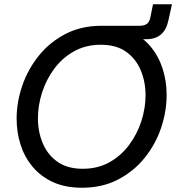

<svg xmlns="http://www.w3.org/2000/svg" viewBox="-20 -871 827 901"><path d="M365 10Q286 10 228.5 -16.5Q171 -43 133 -88.5Q95 -134 76.5 -192Q58 -250 58 -314Q58 -392 84.5 -469Q111 -546 162 -609.5Q213 -673 287 -711.5Q361 -750 456 -750Q535 -750 592.5 -723.5Q650 -697 687.5 -651.5Q725 -606 743.5 -547.5Q762 -489 762 -426Q762 -348 736 -271Q710 -194 659 -130.5Q608 -67 534 -28.5Q460 10 365 10ZM368 -79Q439 -79 493.5 -109.5Q548 -140 586 -191Q624 -242 643.5 -303Q663 -364 663 -424Q663 -487 640.5 -541Q618 -595 572 -628Q526 -661 453 -661Q383 -661 328 -630.5Q273 -600 235 -549Q197 -498 177.5 -437Q158 -376 158 -316Q158 -253 180.5 -199Q203 -145 249.5 -112Q296 -79 368 -79ZM698 -851H787L770 -774Q761 -732 735.5 -709.5Q710 -687 666 -687H445L458 -750H634Q658 -750 670 -759.5Q682 -769 686 -791Z"/></svg>

Font: Be Vietnam Pro Variable Thin
Style: Italic
Weight: 100
Italic angle: -12°
Designer: Lam Bao, Tony Le, Vietanh Nguyen
Foundry: Yellow Type Foundry
Version: Version 1.002